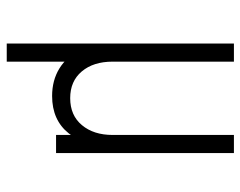

<svg xmlns="http://www.w3.org/2000/svg" viewBox="-94 -488 731 584"><g transform="rotate(90 272.0 -195.5)"><path d="M271.5 12Q224 12 188 -10Q152 -32 132 -73.2Q112 -114.5 112 -172V-541H167V-172Q167 -113.5 196.8 -78.2Q226.5 -43 278 -43Q330.5 -43 360.2 -78.8Q390 -114.5 390 -172V-220H426V-173Q426 -90 385.5 -39Q345 12 271.5 12ZM390 0V-541H445V0ZM112 150V-541H167V150Z"/></g></svg>

Font: Mohave Light
Style: Regular
Weight: 300
Designer: Gumpita Rahayu
Foundry: Tokotype
Version: Version 2.003